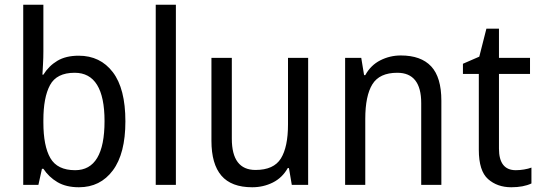

<svg xmlns="http://www.w3.org/2000/svg" viewBox="-20 -780 2281 810"><path d="M163 -563Q163 -536 161.5 -510Q160 -484 159 -465H163Q186 -502 222 -523.5Q258 -545 312 -545Q403 -545 456 -475.5Q509 -406 509 -268Q509 -132 456 -61Q403 10 313 10Q259 10 222.5 -11.5Q186 -33 163 -68H157L142 0H78V-760H163ZM295 -473Q219 -473 191 -421Q163 -369 163 -273V-263Q163 -164 192.5 -113Q222 -62 297 -62Q421 -62 421 -269Q421 -473 295 -473Z M722 0H637V-760H722Z M1280 -536V0H1211L1199 -71H1194Q1171 -30 1131 -10Q1091 10 1044 10Q956 10 914 -39Q872 -88 872 -186V-536H958V-195Q958 -63 1058 -63Q1135 -63 1165 -111.5Q1195 -160 1195 -255V-536Z M1671 -546Q1756 -546 1799 -500Q1842 -454 1842 -355V0H1757V-345Q1757 -473 1656 -473Q1581 -473 1551 -424.5Q1521 -376 1521 -278V0H1436V-536H1504L1516 -463H1521Q1544 -505 1584.5 -525.5Q1625 -546 1671 -546Z M2156 -62Q2173 -62 2191 -65Q2209 -68 2222 -73V-6Q2188 10 2137 10Q2078 10 2039 -24.5Q2000 -59 2000 -148V-468H1933V-511L2002 -541L2032 -659H2085V-536H2216V-468H2085V-153Q2085 -62 2156 -62Z"/></svg>

Font: Noto Sans Kannada SemiCondensed
Style: Regular
Weight: 400
Width: 4
Designer: Jelle Bosma - Monotype Design Team
Foundry: Monotype Imaging Inc.
Version: Version 2.005; ttfautohint (v1.8.4.7-5d5b)